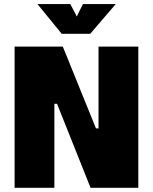

<svg xmlns="http://www.w3.org/2000/svg" viewBox="-20 -897 730 917"><path d="M49.7 0V-674.5H279.9L438.4 -283.7H450.6V-674.5H640.6V0H412.5L252.4 -401.2H239.7V0ZM274.6 -735.7 158.9 -877.5H315.8L346.8 -818.2L375.9 -877.5H532.8L411 -735.7Z"/></svg>

Font: Titillium Web SemiBold
Style: Regular
Weight: 600
Designer: Mohamed Gaber, Accademia di Belle Arti di Urbino
Foundry: Kief Type Foundry, Accademia di Belle Arti di Urbino
Version: Version 3.000; ttfautohint (v1.8.4)